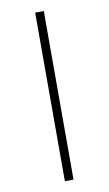

<svg xmlns="http://www.w3.org/2000/svg" viewBox="-80 -724 434 765"><g transform="rotate(-10 136.5 -341.0)"><path d="M154 -682V0H119V-682Z"/></g></svg>

Font: Fira Sans UltraLight
Style: Regular
Weight: 200
Designer: Carrois Corporate & Edenspiekermann AG
Foundry: Carrois Corporate GbR & Edenspiekermann AG
Version: Version 4.106;PS 004.106;hotconv 1.0.70;makeotf.lib2.5.58329